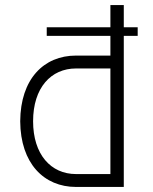

<svg xmlns="http://www.w3.org/2000/svg" viewBox="-20 -740 605 760"><path d="M525 -632H470V-720H417V-632H165V-598H417V-520H281C153 -520 61 -427 60 -260C61 -93 154 0 281 0H470V-598H525ZM111 -260C111 -393 182 -469 281 -469H417V-51H281C181 -51 111 -129 111 -260Z"/></svg>

Font: Grotesk 01 Extrafine
Style: Bold
Weight: 400
Designer: Frank Adebiaye, contributions by Jérémy Landes, Ariel Martín Pérez
Foundry: Velvetyne Type Foundry
Version: Version 3.000;Glyphs 3.1.2 (3150)